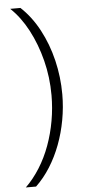

<svg xmlns="http://www.w3.org/2000/svg" viewBox="-63 -827 456 1028"><g transform="rotate(-5 165.0 -313.0)"><path d="M88 -793Q146 -739 187 -662Q228 -585 249.5 -495.5Q271 -406 271 -313Q271 -244 258.5 -175.5Q246 -107 222.5 -44.5Q199 18 165 72Q131 126 88 167H33Q75 126 109 72Q143 18 166 -45Q189 -108 201 -176Q213 -244 213 -313Q213 -410 190 -500.5Q167 -591 127 -666.5Q87 -742 33 -793Z"/></g></svg>

Font: Mona Sans ExtraLight Light
Style: Regular
Weight: 300
Version: Version 2.000